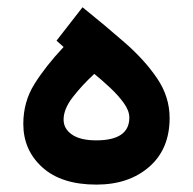

<svg xmlns="http://www.w3.org/2000/svg" viewBox="-20 -501 521 519"><path d="M151.9 -374 132.8 -391.1 203.1 -481.4Q263.7 -432.6 317.4 -385.7Q371.1 -338.9 404.8 -289.1Q438.5 -239.3 438.5 -182.1Q438.5 -98.1 383.3 -50Q328.1 -2 240.7 -2Q146 -2 94.5 -48.6Q43 -95.2 43 -166Q43 -225.6 73 -273.7Q103 -321.8 151.9 -374ZM329.6 -183.1Q329.6 -201.7 314.7 -222.4Q299.8 -243.2 277.8 -263.7Q255.9 -284.2 234.9 -301.3Q202.1 -271 177 -238.8Q151.9 -206.5 151.9 -177.7Q151.9 -152.8 174.6 -137.2Q197.3 -121.6 240.2 -121.6Q329.6 -121.6 329.6 -183.1Z"/></svg>

Font: Vazirmatn RD SemiBold
Style: Regular
Weight: 600
Designer: Saber Rastikerdar
Foundry: Saber Rastikerdar
Version: Version 32.102